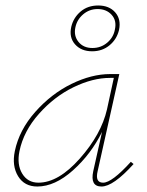

<svg xmlns="http://www.w3.org/2000/svg" viewBox="-20 -677 535 700"><path d="M316 -490Q276 -490 253.5 -515.5Q231 -541 240 -580Q248 -613 274 -635Q300 -657 338 -657Q378 -657 400 -632Q422 -607 414 -568Q406 -534 379.5 -512Q353 -490 316 -490ZM255 -578Q248 -547 266 -524.5Q284 -502 317 -502Q348 -502 371 -521.5Q394 -541 399 -570Q406 -602 387 -623Q368 -644 336 -644Q306 -644 283.5 -625Q261 -606 255 -578ZM457 -87 467 -79Q393 3 350 3Q308 3 320 -53L352 -196Q312 -115 246 -56Q180 3 116 3Q69 3 46 -34.5Q23 -72 34 -126Q50 -203 108.5 -269Q167 -335 240.5 -371Q314 -407 382 -407H415L336 -53Q326 -11 356 -11Q388 -11 457 -87ZM120 -11Q193 -11 271 -99Q349 -187 370 -278L395 -393H381Q318 -393 248 -359Q178 -325 122 -262Q66 -199 51 -126Q41 -77 61 -44Q81 -11 120 -11Z"/></svg>

Font: EauTestText Thin
Style: Italic
Weight: 250
Italic angle: -12°
Designer: Christian Thalmann (Catharsis Fonts)
Version: Version 0.001;PS 000.001;hotconv 1.0.88;makeotf.lib2.5.64775